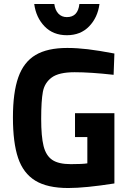

<svg xmlns="http://www.w3.org/2000/svg" viewBox="-20 -933 651 965"><path d="M45 -343Q45 -468 72 -544.5Q99 -621 158.5 -656.5Q218 -692 318 -692Q367 -692 421.5 -685.5Q476 -679 555 -664L551 -557Q435 -570 355 -570Q276 -570 240 -543.5Q204 -517 195.5 -471.5Q187 -426 187 -336Q187 -247 199 -199Q211 -151 242.5 -129.5Q274 -108 336 -108Q395 -108 419 -112V-244H357V-364H555V-11Q409 12 323 12Q218 12 157.5 -25Q97 -62 71 -139Q45 -216 45 -343ZM152 -913H253Q257 -882 273.5 -864.5Q290 -847 316 -847Q372 -847 379 -913H480Q471 -845 428 -800.5Q385 -756 316 -756Q247 -756 204 -800.5Q161 -845 152 -913Z"/></svg>

Font: Cairo
Style: Bold
Weight: 700
Designer: Mohamed Gaber
Foundry: Kief Type Foundry
Version: Version 2.100